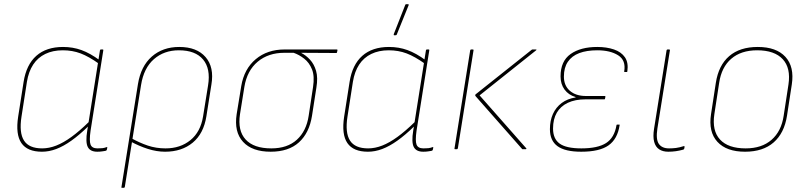

<svg xmlns="http://www.w3.org/2000/svg" viewBox="-20 -715 3867 920"><path d="M181 12Q111 12 82.5 -29.5Q54 -71 67 -156L93 -322Q106 -405 154 -447.5Q202 -490 282 -490Q329 -490 370.5 -475Q412 -460 458 -426L455 -409Q406 -444 366.5 -459Q327 -474 281 -474Q233 -474 197 -456.5Q161 -439 139 -405.5Q117 -372 109 -323L83 -156Q71 -79 95 -41.5Q119 -4 182 -4Q215 -4 249.5 -17.5Q284 -31 322.5 -59Q361 -87 405 -130L402 -109Q360 -68 322 -41Q284 -14 249.5 -1Q215 12 181 12ZM446 12Q412 12 400.5 -11Q389 -34 398 -89L402 -113L403 -120L450 -417L451 -424L459 -474Q460 -477 461.5 -477.5Q463 -478 464 -478H472Q476 -478 475 -474L414 -89Q407 -40 414 -22Q421 -4 447 -4Q461 -4 470.5 -5Q480 -6 491 -10Q495 -12 494 -7L492 2Q491 7 485 8Q478 9 468.5 10.5Q459 12 446 12Z M565 185Q564 185 562.5 184.5Q561 184 562 181L641 -312Q655 -398 707.5 -444Q760 -490 839 -490Q923 -490 965 -441.5Q1007 -393 993 -310L969 -158Q956 -75 903.5 -31.5Q851 12 771 12Q731 12 688.5 -1.5Q646 -15 604 -38L607 -54Q648 -31 688 -17.5Q728 -4 773 -4Q844 -4 892.5 -43.5Q941 -83 953 -157L977 -306Q990 -386 953 -430Q916 -474 837 -474Q766 -474 717.5 -431.5Q669 -389 656 -308L578 181Q577 185 573 185Z M1277 12Q1188 12 1144.5 -35.5Q1101 -83 1114 -168L1136 -303Q1150 -385 1205.5 -431.5Q1261 -478 1344 -478H1594Q1598 -478 1597 -474L1595 -465Q1594 -462 1593.5 -461.5Q1593 -461 1591 -461L1424 -462V-461Q1446 -450 1465.5 -429Q1485 -408 1494.5 -375.5Q1504 -343 1496 -295L1475 -160Q1462 -78 1412.5 -33Q1363 12 1277 12ZM1280 -4Q1357 -4 1402.5 -45.5Q1448 -87 1459 -160L1480 -298Q1488 -350 1475 -382.5Q1462 -415 1437.5 -434Q1413 -453 1387 -462H1342Q1266 -462 1215 -419.5Q1164 -377 1151 -299L1130 -168Q1118 -89 1157 -46.5Q1196 -4 1280 -4Z M1743 12Q1673 12 1644.5 -29.5Q1616 -71 1629 -156L1655 -322Q1668 -405 1716 -447.5Q1764 -490 1844 -490Q1891 -490 1932.5 -475Q1974 -460 2020 -426L2017 -409Q1968 -444 1928.5 -459Q1889 -474 1843 -474Q1795 -474 1759 -456.5Q1723 -439 1701 -405.5Q1679 -372 1671 -323L1645 -156Q1633 -79 1657 -41.5Q1681 -4 1744 -4Q1777 -4 1811.5 -17.5Q1846 -31 1884.5 -59Q1923 -87 1967 -130L1964 -109Q1922 -68 1884 -41Q1846 -14 1811.5 -1Q1777 12 1743 12ZM2008 12Q1974 12 1962.5 -11Q1951 -34 1960 -89L1964 -113L1965 -120L2012 -417L2013 -424L2021 -474Q2022 -477 2023.5 -477.5Q2025 -478 2026 -478H2034Q2038 -478 2037 -474L1976 -89Q1969 -40 1976 -22Q1983 -4 2009 -4Q2023 -4 2032.5 -5Q2042 -6 2053 -10Q2057 -12 2056 -7L2054 2Q2053 7 2047 8Q2040 9 2030.5 10.5Q2021 12 2008 12ZM1869 -546Q1867 -546 1866.5 -547.5Q1866 -549 1867 -552L1922 -692Q1923 -694 1924 -694.5Q1925 -695 1927 -695H1935Q1937 -695 1938 -693.5Q1939 -692 1938 -690L1881 -549Q1880 -546 1875 -546Z M2484 0Q2482 0 2481 -2L2259 -254Q2255 -259 2259 -263L2527 -476Q2529 -478 2532 -478H2548Q2550 -478 2550.5 -477Q2551 -476 2549 -474L2278 -258L2502 -4Q2503 -3 2502 -1.5Q2501 0 2499 0ZM2162 0Q2160 0 2158.5 -0.5Q2157 -1 2158 -5L2233 -474Q2234 -478 2238 -478H2245Q2250 -478 2249 -474L2174 -5Q2173 0 2169 0Z M2765 12Q2688 12 2651.5 -14.5Q2615 -41 2615 -96Q2615 -137 2629.5 -169Q2644 -201 2671.5 -221.5Q2699 -242 2738 -248V-250Q2704 -260 2685 -286Q2666 -312 2666 -349Q2666 -422 2714 -456Q2762 -490 2842 -490Q2887 -490 2922 -478Q2957 -466 2974.5 -440.5Q2992 -415 2986 -373Q2986 -370 2983 -370H2973Q2970 -370 2971 -373Q2980 -426 2942 -450Q2904 -474 2842 -474Q2791 -474 2755.5 -460.5Q2720 -447 2701 -419Q2682 -391 2682 -348Q2682 -305 2710.5 -280Q2739 -255 2788 -255H2878Q2881 -255 2881 -252L2879 -242Q2879 -239 2876 -239H2786Q2736 -239 2701 -222.5Q2666 -206 2648 -175Q2630 -144 2630 -99Q2630 -50 2661.5 -27Q2693 -4 2766 -4Q2844 -4 2884 -29.5Q2924 -55 2934 -115Q2934 -118 2937 -118H2947Q2951 -118 2949 -115Q2939 -49 2896 -18.5Q2853 12 2765 12Z M3182 12Q3156 12 3138.5 0.5Q3121 -11 3114.5 -35.5Q3108 -60 3114 -98L3174 -474Q3175 -478 3179 -478H3186Q3191 -478 3190 -474L3130 -99Q3122 -47 3137 -25.5Q3152 -4 3186 -4Q3203 -4 3219 -6Q3235 -8 3257 -15Q3261 -16 3260 -10L3259 -4Q3258 1 3254 2Q3236 7 3218.5 9.5Q3201 12 3182 12Z M3550 12Q3461 12 3417.5 -35.5Q3374 -83 3387 -168L3410 -318Q3423 -402 3474 -446Q3525 -490 3611 -490Q3700 -490 3743.5 -442.5Q3787 -395 3774 -310L3751 -160Q3738 -77 3687 -32.5Q3636 12 3550 12ZM3553 -4Q3630 -4 3677 -45Q3724 -86 3735 -160L3758 -310Q3770 -389 3730.5 -431.5Q3691 -474 3608 -474Q3531 -474 3484 -433.5Q3437 -393 3426 -318L3403 -168Q3391 -89 3430 -46.5Q3469 -4 3553 -4Z"/></svg>

Font: Sofia Sans Hairline
Style: Italic
Weight: 1
Italic angle: -9°
Designer: Botio Nikoltchev, Ani Petrova
Foundry: lettersoup
Version: Version 4.102